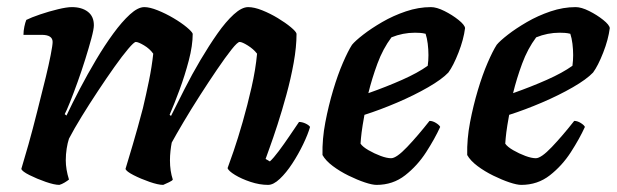

<svg xmlns="http://www.w3.org/2000/svg" viewBox="-20 -520 1735 540"><path d="M147 0Q133 0 108.5 -8.5Q84 -17 63 -27.5Q42 -38 40 -45Q48 -71 60 -113.5Q72 -156 84.5 -206Q97 -256 109 -304Q117 -337 122.5 -365Q128 -393 128 -402Q128 -422 97 -422H46Q46 -433 48.5 -445Q51 -457 54 -464Q68 -471 93 -479.5Q118 -488 143 -494Q168 -500 182 -500Q210 -500 227 -487Q244 -474 244 -449Q244 -438 237 -412Q230 -386 220 -354Q210 -322 198.5 -290Q187 -258 177 -233Q167 -208 162 -199L167 -195Q183 -229 204.5 -270Q226 -311 250 -351.5Q274 -392 298.5 -425.5Q323 -459 345.5 -479.5Q368 -500 386 -500Q401 -500 423.5 -491Q446 -482 468 -469Q490 -456 505 -443.5Q520 -431 522 -425Q522 -392 511 -350Q500 -308 485 -267.5Q470 -227 457 -197L461 -194Q478 -228 499 -269.5Q520 -311 544 -351.5Q568 -392 591.5 -425.5Q615 -459 637.5 -479.5Q660 -500 678 -500Q695 -500 717.5 -491Q740 -482 761.5 -469Q783 -456 798 -443.5Q813 -431 814 -425Q814 -388 806 -343.5Q798 -299 785.5 -253.5Q773 -208 760.5 -169.5Q748 -131 738.5 -105Q729 -79 727 -73L739 -66Q749 -75 764 -95Q779 -115 794.5 -138Q810 -161 821 -177Q830 -177 839.5 -172.5Q849 -168 852 -163Q846 -142 832.5 -114Q819 -86 802 -60Q785 -34 767 -17Q749 0 734 0Q710 0 684.5 -8.5Q659 -17 641 -28Q623 -39 620 -47Q625 -60 637 -95Q649 -130 662.5 -177Q676 -224 687.5 -274.5Q699 -325 703 -369Q693 -382 677 -392Q661 -402 654 -402Q648 -402 631 -380.5Q614 -359 590.5 -324.5Q567 -290 542 -251Q517 -212 496 -176.5Q475 -141 463 -119Q461 -109 459.5 -95.5Q458 -82 458 -69Q458 -39 466 -15Q465 -12 455.5 -7.5Q446 -3 439 0Q425 0 400.5 -8.5Q376 -17 355.5 -27.5Q335 -38 333 -45Q340 -68 353.5 -113.5Q367 -159 382 -216Q391 -254 399 -293Q407 -332 411 -369Q401 -383 385 -392.5Q369 -402 362 -402Q357 -402 340.5 -382.5Q324 -363 302 -332Q280 -301 255.5 -264Q231 -227 209.5 -192Q188 -157 174 -130Q170 -118 167.5 -102Q165 -86 165 -69Q165 -44 174 -15Q169 -11 161.5 -6.5Q154 -2 147 0Z M1039 0Q1027 0 1006 -7Q985 -14 960.5 -26Q936 -38 916 -53Q896 -68 887 -84Q886 -129 895 -176Q904 -223 917 -266.5Q930 -310 944.5 -343.5Q959 -377 970 -394Q979 -405 1001.5 -422.5Q1024 -440 1055 -458Q1086 -476 1121.5 -488Q1157 -500 1192 -500Q1208 -500 1230 -489Q1252 -478 1269.5 -464Q1287 -450 1288 -441Q1284 -409 1269.5 -372Q1255 -335 1241 -316Q1223 -297 1184 -274.5Q1145 -252 1097 -231.5Q1049 -211 1005 -197Q999 -164 997 -147.5Q995 -131 994 -116Q1000 -107 1016.5 -97.5Q1033 -88 1050.5 -81.5Q1068 -75 1080 -75Q1095 -75 1125 -106.5Q1155 -138 1188 -180Q1197 -180 1206.5 -174Q1216 -168 1218 -163Q1203 -130 1178.5 -92Q1154 -54 1119.5 -27Q1085 0 1039 0ZM1016 -258Q1067 -276 1111 -295.5Q1155 -315 1183 -335Q1185 -350 1185 -365Q1185 -381 1183 -397Q1181 -413 1177 -425Q1169 -427 1161.5 -427.5Q1154 -428 1147 -428Q1113 -428 1081 -415Q1057 -383 1041.5 -341Q1026 -299 1016 -258Z M1446 0Q1434 0 1413 -7Q1392 -14 1367.5 -26Q1343 -38 1323 -53Q1303 -68 1294 -84Q1293 -129 1302 -176Q1311 -223 1324 -266.5Q1337 -310 1351.5 -343.5Q1366 -377 1377 -394Q1386 -405 1408.5 -422.5Q1431 -440 1462 -458Q1493 -476 1528.5 -488Q1564 -500 1599 -500Q1615 -500 1637 -489Q1659 -478 1676.5 -464Q1694 -450 1695 -441Q1691 -409 1676.5 -372Q1662 -335 1648 -316Q1630 -297 1591 -274.5Q1552 -252 1504 -231.5Q1456 -211 1412 -197Q1406 -164 1404 -147.5Q1402 -131 1401 -116Q1407 -107 1423.5 -97.5Q1440 -88 1457.5 -81.5Q1475 -75 1487 -75Q1502 -75 1532 -106.5Q1562 -138 1595 -180Q1604 -180 1613.5 -174Q1623 -168 1625 -163Q1610 -130 1585.5 -92Q1561 -54 1526.5 -27Q1492 0 1446 0ZM1423 -258Q1474 -276 1518 -295.5Q1562 -315 1590 -335Q1592 -350 1592 -365Q1592 -381 1590 -397Q1588 -413 1584 -425Q1576 -427 1568.5 -427.5Q1561 -428 1554 -428Q1520 -428 1488 -415Q1464 -383 1448.5 -341Q1433 -299 1423 -258Z"/></svg>

Font: Texturina
Style: Bold Italic
Weight: 700
Italic angle: -11°
Designer: Guillermo Torres Carreño
Foundry: Omnibus-Type
Version: Version 1.002; ttfautohint (v1.8.3)